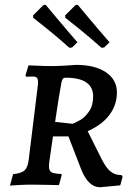

<svg xmlns="http://www.w3.org/2000/svg" viewBox="-20 -776 561 808"><path d="M189 -106Q186 -88 186 -77Q186 -57 196.5 -51Q207 -45 238 -44L240 -40L228 3Q215 3 181 2Q147 1 116 1Q89 1 60 2.5Q31 4 22 5L35 -43Q71 -47 84 -59.5Q97 -72 101 -105L139 -415Q140 -421 140 -431Q140 -444 135 -449Q130 -454 118 -454L91 -453L87 -458L100 -501Q110 -501 138.5 -499.5Q167 -498 195 -498Q224 -498 256 -500Q288 -502 300 -503Q379 -503 425.5 -472Q472 -441 472 -387Q472 -335 441 -293Q410 -251 349 -224L408 -106Q426 -70 445 -54.5Q464 -39 492 -39L496 -32L486 4L401 12Q353 12 323 -60L268 -202H203ZM372 -370Q372 -449 256 -449Q249 -449 245.5 -445.5Q242 -442 239 -431Q226 -360 217 -297L212 -263L286 -255Q306 -264 322 -273.5Q338 -283 355 -307.5Q372 -332 372 -370ZM120 -701 119 -711 162 -754 172 -756Q184 -742 221 -697.5Q258 -653 306 -598L283 -576L272 -575Q224 -618 178.5 -654.5Q133 -691 120 -701ZM255 -701 254 -711 297 -754 307 -756Q319 -742 356 -697.5Q393 -653 441 -598L418 -576L407 -575Q359 -618 313.5 -654.5Q268 -691 255 -701Z"/></svg>

Font: Alegreya SC Medium
Style: Italic
Weight: 500
Italic angle: -7°
Designer: Juan Pablo del Peral
Foundry: Huerta Tipografica
Version: Version 2.007; ttfautohint (v1.6)